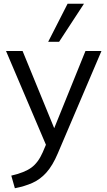

<svg xmlns="http://www.w3.org/2000/svg" viewBox="-20 -773 571 1020"><path d="M59 227 40 160Q110 144 146.5 117.5Q183 91 207 36L224 -4L12 -502H100L268 -92L434 -502H519L287 42Q260 106 227 143Q194 180 152.5 198.5Q111 217 59 227ZM236 -551 339 -753H426L294 -551Z"/></svg>

Font: Mulish
Style: Regular
Weight: 400
Designer: Vernon Adams
Foundry: Vernon Adams
Version: Version 3.603; ttfautohint (v1.8.3)